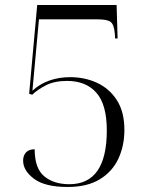

<svg xmlns="http://www.w3.org/2000/svg" viewBox="-20 -733 599 764"><path d="M249 11Q159 11 115.5 -21.5Q72 -54 72 -94Q72 -114 83.5 -126.5Q95 -139 118 -139Q118 -63 156 -31.5Q194 0 256 0Q405 0 405 -214Q405 -317 363.5 -364Q322 -411 247 -411Q197 -411 163.5 -394Q130 -377 108 -356L96 -360L128 -713H444L448 -580H438L437 -598Q434 -635 420.5 -645.5Q407 -656 369 -656H135L109 -372Q138 -399 176.5 -412.5Q215 -426 259 -426Q317 -426 366 -403.5Q415 -381 445 -334.5Q475 -288 475 -216Q475 -153 451 -101.5Q427 -50 377 -19.5Q327 11 249 11Z"/></svg>

Font: Noto Serif Display Light
Style: Regular
Weight: 300
Designer: Monotype Design Team
Foundry: Monotype Imaging Inc.
Version: Version 2.009